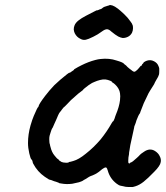

<svg xmlns="http://www.w3.org/2000/svg" viewBox="-20 -713 664 768"><path d="M382 -477Q417 -481 446 -471Q471 -464 476 -458Q477 -456 480.5 -454Q484 -452 490 -445Q499 -437 505 -433Q507 -431 510 -429Q514 -426 518 -426Q522 -427 526 -431Q529 -434 531 -435.5Q533 -437 538 -443.5Q543 -450 544 -450Q548 -450 548 -455Q548 -455 551.5 -458.5Q555 -462 554 -462Q554 -464 564 -469Q581 -476 596 -468Q602 -465 607 -460Q612 -455 615 -446Q618 -440 617 -428Q617 -419 616 -415Q614 -407 605 -393Q602 -388 600 -384Q597 -376 592 -369Q588 -363 585 -358Q582 -353 580 -350Q574 -341 567 -325Q563 -317 560.5 -311.5Q558 -306 555 -300Q545 -275 541 -264Q541 -261 539 -259Q534 -253 526 -232Q525 -228 523 -222Q521 -216 520 -214Q517 -209 516 -200Q512 -179 509 -168Q499 -125 498 -112Q496 -103 496 -96Q493 -83 493 -70Q493 -62 494 -61Q496 -59 497.5 -59Q499 -59 500 -61Q500 -62 503 -63Q509 -64 528 -82Q536 -90 536.5 -90Q537 -90 538 -92Q542 -97 556 -106Q579 -122 600 -109Q614 -100 619 -88Q625 -77 623 -65Q621 -50 597 -26Q571 1 554.5 14Q538 27 522 32Q511 36 505 35Q502 35 494 35Q482 35 473 32Q467 31 463 30Q456 29 447 22Q420 2 411 -31Q408 -41 406 -42Q403 -45 396 -41Q391 -39 376 -26Q365 -18 360 -16Q357 -15 353.5 -13Q350 -11 349 -11Q338 -8 321 4Q319 5 316 6.5Q313 8 311 10Q308 12 296 16Q285 19 269 22Q246 25 225 21Q215 20 215 18Q215 18 204 14Q196 12 190.5 9.5Q185 7 181.5 6.5Q178 6 176 5Q171 2 159 -6Q130 -26 113 -58Q110 -64 111 -64Q111 -65 109.5 -69.5Q108 -74 106 -75Q102 -78 97 -100Q92 -122 92 -141Q92 -175 102 -211Q109 -235 115 -249Q130 -284 132 -284Q133 -284 134 -287Q135 -296 161 -330Q177 -351 197 -372Q221 -395 248 -416Q257 -423 258 -422Q259 -421 268 -428Q276 -433 276 -434Q275 -435 279.5 -437.5Q284 -440 291.5 -444.5Q299 -449 306 -452Q334 -466 361 -473Q372 -476 382 -477ZM403 -395Q390 -396 380 -393Q368 -390 357 -385Q353 -383 348 -381Q341 -377 334 -372Q313 -356 313 -355Q313 -353 303 -346Q294 -340 279 -326Q264 -314 248 -296Q241 -289 239 -287Q235 -285 227 -274Q224 -269 220.5 -265.5Q217 -262 212.5 -252Q208 -242 207 -239Q206 -236 203.5 -231Q201 -226 198 -219Q192 -205 191 -203Q188 -199 186 -194Q185 -191 182.5 -183.5Q180 -176 178.5 -170.5Q177 -165 177 -156Q177 -141 180 -134Q180 -131 182 -125Q187 -104 198 -91Q207 -79 214 -75Q215 -75 215 -74Q215 -72 220 -69Q223 -67 223.5 -67Q224 -67 224 -67Q224 -65 234 -63Q239 -62 245 -62Q255 -62 255 -64Q255 -65 256 -65Q260 -65 273 -69Q295 -75 323 -98Q355 -123 383 -156Q408 -187 427 -221Q431 -227 431 -227Q434 -227 438 -238Q440 -243 440.5 -246Q441 -249 443 -253Q457 -286 460 -312Q462 -330 460 -340Q459 -349 454 -358Q447 -370 436 -379Q432 -382 430 -383Q428 -384 428 -385Q428 -387 421 -390Q411 -394 403 -395ZM417 -692Q421 -694 430 -691Q439 -688 452 -678Q460 -672 477 -656Q488 -645 489.5 -643Q491 -641 494 -637.5Q497 -634 498.5 -631.5Q500 -629 502 -627Q508 -620 511 -611Q512 -607 512 -600Q512 -591 508 -582Q502 -571 492 -566Q482 -561 471 -561Q463 -562 453 -567Q442 -573 425 -587Q420 -592 415.5 -594Q411 -596 408 -596Q400 -596 389 -588Q382 -583 378 -580.5Q374 -578 370.5 -575.5Q367 -573 353 -566Q333 -556 323 -554Q312 -552 303 -557Q287 -564 279 -580Q276 -586 275 -595Q275 -604 278 -611Q282 -622 295 -632Q305 -640 324 -650Q328 -652 357 -667Q367 -672 367 -672Q366 -670 376 -674Q379 -676 381 -676Q386 -677 390 -681Q395 -686 411 -690Q416 -691 417 -692Z"/></svg>

Font: TT2020 Style E
Style: Italic
Weight: 400
Italic angle: -15°
Version: Version 0.2.000